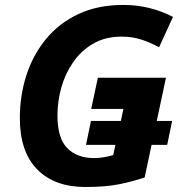

<svg xmlns="http://www.w3.org/2000/svg" viewBox="-20 -745 730 775"><path d="M324.2 9.8Q199.7 9.8 129.9 -61.5Q60.1 -132.8 60.1 -268.1Q60.1 -359.4 86.7 -441.7Q113.3 -523.9 166 -587.9Q218.8 -651.9 296.9 -688.5Q375 -725.1 478 -725.1Q584.5 -725.1 678.2 -676.8L622.1 -554.2Q586.4 -573.7 550 -585.4Q513.7 -597.2 471.2 -597.2Q405.3 -597.2 356.7 -569.1Q308.1 -541 275.9 -494.9Q243.7 -448.7 227.8 -392.6Q211.9 -336.4 211.9 -279.8Q211.9 -187 251.5 -147Q291 -106.9 359.9 -106.9Q380.4 -106.9 400.1 -110.4Q419.9 -113.8 437 -119.1L445.8 -160.2H327.1L347.2 -256.8H467.8L478 -305.2H348.1L375 -431.2H649.9L612.8 -256.8H674.8L654.8 -160.2H591.8L564 -28.8Q515.1 -12.2 460.4 -1.2Q405.8 9.8 324.2 9.8Z"/></svg>

Font: Open Sans
Style: Bold Italic
Weight: 700
Italic angle: -12°
Designer: Monotype Design Team
Foundry: Monotype Imaging Inc.
Version: Version 3.003; ttfautohint (v1.8.4)